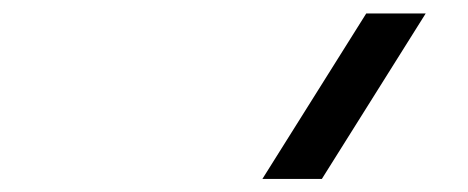

<svg xmlns="http://www.w3.org/2000/svg" viewBox="-20 -937 707 290"><path d="M376.3 -666.7 533.2 -916.7H623L466.1 -666.7Z"/></svg>

Font: TypoPRO Monoid
Style: Italic
Weight: 400
Width: 4
Italic angle: -11°
Monospace: yes
Version: Version 0.61